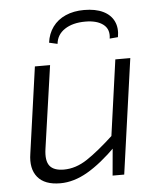

<svg xmlns="http://www.w3.org/2000/svg" viewBox="-52 -748 667 806"><g transform="rotate(-5 281.5 -345.0)"><path d="M170 -485 120 -136Q113 -87 130 -65Q147 -43 190 -43Q240 -43 288.5 -75Q337 -107 405 -170L411 -122Q344 -55 285.5 -21Q227 13 170 13Q104 13 74.5 -23Q45 -59 55 -122L106 -485ZM508 -485 440 0H391L403 -133L398 -148L445 -485ZM209 -571 174 -579Q179 -617 199.5 -645Q220 -673 254 -688Q288 -703 332 -703Q380 -703 412 -687.5Q444 -672 457.5 -643.5Q471 -615 464 -577L429 -574Q435 -613 408.5 -633.5Q382 -654 333 -654Q280 -654 246.5 -632Q213 -610 209 -571Z"/></g></svg>

Font: Exo 2 Light
Style: Italic
Weight: 300
Italic angle: -8°
Designer: Natanael Gama
Foundry: Natanael Gama
Version: Version 2.010